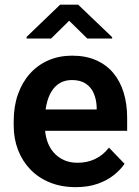

<svg xmlns="http://www.w3.org/2000/svg" viewBox="-20 -770 578 800"><path d="M295.4 9.8Q235.4 9.8 187.5 -9.8Q139.6 -29.3 106.2 -64.2Q72.8 -99.1 54.9 -145.8Q37.1 -192.4 37.1 -246.1V-265.6Q37.1 -326.7 54.7 -376.7Q72.3 -426.8 104.5 -462.9Q136.7 -499 181.6 -518.6Q226.6 -538.1 280.8 -538.1Q336.9 -538.1 379.9 -519.3Q422.9 -500.5 451.7 -466.3Q480.5 -432.1 495.1 -384.5Q509.8 -336.9 509.8 -279.3V-225.1H95.7V-314H382.8V-323.7Q381.8 -354.5 371.1 -380.1Q360.4 -405.8 337.9 -421.1Q315.4 -436.5 279.8 -436.5Q251 -436.5 229.7 -424.1Q208.5 -411.6 194.6 -388.9Q180.7 -366.2 173.8 -335Q167 -303.7 167 -265.6V-246.1Q167 -212.9 176 -184.6Q185.1 -156.2 202.9 -135.5Q220.7 -114.7 245.8 -103.3Q271 -91.8 303.2 -91.8Q343.8 -91.8 376.7 -107.7Q409.7 -123.5 434.1 -154.8L499 -87.4Q482.4 -63 454.3 -40.5Q426.3 -18.1 386.7 -4.2Q347.2 9.8 295.4 9.8ZM305.7 -750.5 447.3 -615.2V-609.4H343.8L268.1 -683.6L192.9 -609.4H90.8V-616.2L230.5 -750.5Z"/></svg>

Font: Roboto SemiBold
Style: Regular
Weight: 600
Designer: Christian Robertson
Foundry: Google
Version: Version 3.009; 2024